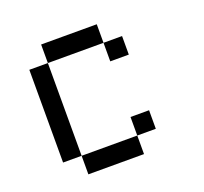

<svg xmlns="http://www.w3.org/2000/svg" viewBox="-145 -1045 1290 1216"><g transform="rotate(-20 500.0 -437.5)"><path d="M250 -875H625V-750H250ZM625 -750H750V-625H625ZM250 -750V-125H125V-750ZM250 -125H625V0H250ZM625 -125V-250H750V-125Z"/></g></svg>

Font: Dogica
Style: Regular
Weight: 400
Monospace: yes
Designer: Roberto Mocci
Version: Version 001.012